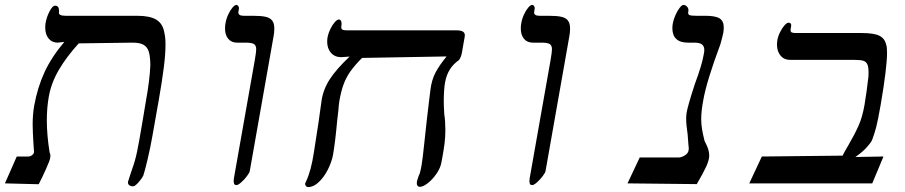

<svg xmlns="http://www.w3.org/2000/svg" viewBox="-51 -744 3671 779"><path d="M567.5 -193Q559.5 -147 548 -98.2Q536.5 -49.5 530.5 -32Q523.5 -18 510 -3Q496.5 12 488.5 12Q479 12 473 7Q467 2 468.5 -7Q469.5 -11 476 -30.5Q484 -54 486.5 -62Q497.5 -92 505.5 -130.5Q513.5 -169 527.5 -253L541 -334Q556.5 -418.5 559 -480Q558.5 -515 552.8 -534Q547 -553 531.8 -562Q516.5 -571 487 -571L268.5 -568Q220 -515 188.5 -461.8Q157 -408.5 147 -352Q139 -307 139 -256.5Q139 -194.5 150.5 -124.5Q153.5 -120 153.5 -112Q153.5 -109 152.5 -102Q151 -93 136.2 -59.5Q121.5 -26 106 3.5L-31 0L17 -109H63.5Q72 -109 79.2 -114.5Q86.5 -120 87 -127.5L85.5 -149.5L84 -174.5Q83.5 -182 82.5 -202Q81.5 -222 81.5 -238.5Q81.5 -278.5 87.5 -314Q101 -389 129.5 -450.8Q158 -512.5 210 -574L183 -571Q160 -571 146.2 -587.8Q132.5 -604.5 132.5 -632Q132.5 -641.5 134 -651Q138 -674.5 150 -697.8Q162 -721 172.5 -721Q188.5 -721 188.5 -700.5L188 -691.5Q188 -686.5 194.5 -683.2Q201 -680 214.5 -680H505.5Q557.5 -680 583.8 -663.8Q610 -647.5 616 -610.5Q620.5 -592 620.5 -562.5Q620.5 -524.5 613.5 -469.2Q606.5 -414 593 -337Z M1059 -597 962.5 -50.5Q961 -42.5 950.5 -28.8Q940 -15 927.5 -4Q915 7 908.5 7Q903 7 900.2 4Q897.5 1 898 -4Q897 -5 897 -9.5Q897 -11.5 898 -20.5L982.5 -498.5Q988.5 -533 988.5 -544Q988.5 -559.5 979.5 -565.2Q970.5 -571 946 -571H911Q887.5 -571 874.8 -586.8Q862 -602.5 862 -628.5Q862 -640 864 -650Q867 -668 875 -685.2Q883 -702.5 892.2 -713.2Q901.5 -724 908 -724Q913 -724 916.2 -718.5Q919.5 -713 918.5 -709.5L916.5 -697.5Q916 -696 916 -693.5Q916 -680 937.5 -680H974.5Q1007.5 -680 1026 -676Q1044.5 -672 1053.2 -660.8Q1062 -649.5 1062 -627.5Q1062 -612.5 1058.5 -593.5Z M1187 0.5 1191.5 -9.5Q1211.5 -52.5 1222.5 -125.5L1241 -245L1253.5 -334.5Q1260 -380.5 1286.5 -421.8Q1313 -463 1367.5 -514.5L1334 -512Q1307.5 -512 1292 -529.5Q1276.5 -547 1276.5 -575Q1276.5 -584 1278 -593Q1281 -609 1289.2 -626Q1297.5 -643 1307.2 -654Q1317 -665 1323.5 -665Q1329 -665 1332 -660.2Q1335 -655.5 1335 -647.5Q1335 -645 1334 -638Q1333.5 -636.5 1333.5 -633.5Q1333.5 -627 1338.2 -624Q1343 -621 1354 -621H1799Q1818.5 -621 1826.8 -616Q1835 -611 1835 -600.5Q1835 -598.5 1834 -592.5L1823 -529.5Q1820 -513 1811.5 -500.5Q1765.5 -469 1755 -411Q1749.5 -382 1749.5 -331Q1749.5 -314 1751.5 -281Q1756 -252 1756 -217.5Q1756 -187 1752.5 -160.5Q1749 -134 1743.5 -104L1739.5 -83Q1736 -63 1720.5 -40Q1705 -17 1685.5 -1.5Q1666 14 1652 14Q1645.5 14 1642.2 8.2Q1639 2.5 1640.5 -7Q1640.5 -7.5 1642 -13.2Q1643.5 -19 1647.5 -30Q1653.5 -39.5 1659.5 -74Q1663.5 -96.5 1670 -159Q1682 -271.5 1688.5 -323.5L1695.5 -380.5Q1700.5 -420 1715.8 -449.2Q1731 -478.5 1761 -515L1418 -509Q1388.5 -479.5 1371.2 -455.2Q1354 -431 1343.5 -403Q1333 -375 1326 -335Q1324 -324 1323.5 -316Q1323 -302.5 1317 -254Q1309 -165.5 1300 -115Q1294.5 -86 1279 -55.5Q1263.5 -25 1242.2 -5Q1221 15 1200 15Q1193.5 15 1190 10.5Q1186.5 6 1187 0.5Z M2259 -597 2162.5 -50.5Q2161 -42.5 2150.5 -28.8Q2140 -15 2127.5 -4Q2115 7 2108.5 7Q2103 7 2100.2 4Q2097.5 1 2098 -4Q2097 -5 2097 -9.5Q2097 -11.5 2098 -20.5L2182.5 -498.5Q2188.5 -533 2188.5 -544Q2188.5 -559.5 2179.5 -565.2Q2170.5 -571 2146 -571H2111Q2087.5 -571 2074.8 -586.8Q2062 -602.5 2062 -628.5Q2062 -640 2064 -650Q2067 -668 2075 -685.2Q2083 -702.5 2092.2 -713.2Q2101.5 -724 2108 -724Q2113 -724 2116.2 -718.5Q2119.5 -713 2118.5 -709.5L2116.5 -697.5Q2116 -696 2116 -693.5Q2116 -680 2137.5 -680H2174.5Q2207.5 -680 2226 -676Q2244.5 -672 2253.2 -660.8Q2262 -649.5 2262 -627.5Q2262 -612.5 2258.5 -593.5Z M2776 3 2495 0 2544.5 -105H2702Q2713.5 -105 2727.2 -113.2Q2741 -121.5 2743 -135Q2743.5 -137.5 2743.5 -143Q2743.5 -149 2742 -158.5Q2740.5 -173.5 2739 -198Q2733 -239 2733 -261.5Q2733 -274 2734.5 -285Q2739.5 -315.5 2768.5 -404Q2797.5 -481 2805 -527Q2806.5 -534.5 2806.5 -541Q2806.5 -556.5 2797 -563.8Q2787.5 -571 2767 -571H2740Q2709 -571 2693 -585.8Q2677 -600.5 2677 -629Q2677 -640 2679 -650Q2682 -666 2689.8 -683.2Q2697.5 -700.5 2706.5 -712.2Q2715.5 -724 2722 -724Q2730 -724 2736.8 -716.8Q2743.5 -709.5 2742 -699Q2741 -694 2741 -692Q2741 -684.5 2747.8 -682.2Q2754.5 -680 2774.5 -680H2810.5Q2852 -680 2868.8 -669.2Q2885.5 -658.5 2885.5 -633Q2885.5 -621.5 2883.5 -610Q2879 -589.5 2872 -565Q2815.5 -413.5 2802.5 -338Q2794 -293.5 2794 -261.5Q2794 -241 2797.2 -221Q2800.5 -201 2807.5 -172.5Q2809.5 -168.5 2815 -157.2Q2820.5 -146 2823.5 -134.8Q2826.5 -123.5 2826.5 -112.5Q2826.5 -95.5 2814.8 -69.2Q2803 -43 2776 3Z M3533.5 -109 3488 0H2989L3040 -109L3367.5 -112.5Q3373 -124 3391.5 -155.5Q3417 -199.5 3432.5 -234.2Q3448 -269 3456.5 -318Q3465 -368 3472.5 -433Q3473 -439 3473 -450Q3473 -472.5 3468 -483.2Q3463 -494 3451.5 -497.5Q3440 -501 3417 -501H3155Q3130.5 -501 3116 -518.2Q3101.5 -535.5 3101.5 -562.5Q3101.5 -571.5 3103 -581Q3105.5 -596.5 3113.8 -613.2Q3122 -630 3131.8 -641Q3141.5 -652 3148.5 -652Q3154.5 -652 3157.2 -648Q3160 -644 3159 -638.5L3157 -626.5Q3156.5 -624.5 3156.5 -621.5Q3156.5 -615 3161.2 -612.5Q3166 -610 3178 -610H3445Q3495 -610 3517 -599Q3539 -588 3544.5 -562.5Q3548 -553.5 3548 -531Q3548 -469 3522 -318Q3511 -255 3504 -228.2Q3497 -201.5 3487 -175Q3479.5 -161 3462.8 -143.2Q3446 -125.5 3419.5 -107L3532.5 -109Z"/></svg>

Font: JuliaMono MediumItalic
Style: Regular
Weight: 500
Italic angle: -9°
Monospace: yes
Designer: cormullion
Foundry: corm
Version: Version 0.049; ttfautohint (v1.8.4)